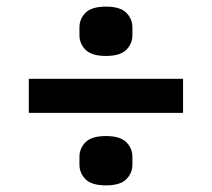

<svg xmlns="http://www.w3.org/2000/svg" viewBox="-20 -595 640 580"><path d="M67 -254V-357H533V-254ZM300 -35Q257 -35 238.5 -53.5Q220 -72 220 -98V-121Q220 -147 238.5 -165.5Q257 -184 300 -184Q343 -184 361.5 -165.5Q380 -147 380 -121V-98Q380 -72 361.5 -53.5Q343 -35 300 -35ZM300 -426Q257 -426 238.5 -444.5Q220 -463 220 -489V-512Q220 -538 238.5 -556.5Q257 -575 300 -575Q343 -575 361.5 -556.5Q380 -538 380 -512V-489Q380 -463 361.5 -444.5Q343 -426 300 -426Z"/></svg>

Font: IBM Plex Arabic SemiBold
Style: Regular
Weight: 600
Designer: Mike Abbink, Paul van der Laan, Pieter van Rosmalen, Wael Morcos, Khajak Apelian
Foundry: Bold Monday
Version: Version 1.0